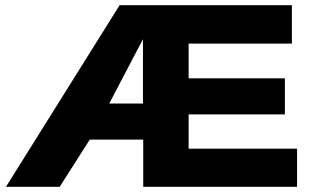

<svg xmlns="http://www.w3.org/2000/svg" viewBox="-20 -720 1195 740"><path d="M3 0 441 -700H1105V-552H707V-418H1078V-279H707V-147H1125V0H532V-182H326L210 0ZM401 -321H531V-569Z"/></svg>

Font: Georama SemiExpanded
Style: Bold
Weight: 700
Width: 6
Designer: Jean-Baptiste Levee
Foundry: Production Type
Version: Version 1.001